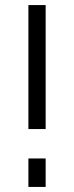

<svg xmlns="http://www.w3.org/2000/svg" viewBox="-20 -737 292 757"><path d="M92 -228.2V-717H160V-228.2ZM92 0V-112.2H160V0Z"/></svg>

Font: Raleway Thin
Style: Regular
Weight: 100
Designer: Matt McInerney, Pablo Impallari, Rodrigo Fuenzalida
Foundry: Matt McInerney, Pablo Impallari, Rodrigo Fuenzalida
Version: Version 4.026